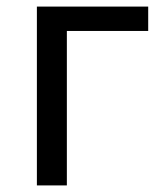

<svg xmlns="http://www.w3.org/2000/svg" viewBox="-20 -563 499 583"><path d="M92 0H183V-469H430V-543H92Z"/></svg>

Font: Noto Sans Mono CJK JP Regular
Style: Regular
Weight: 400
Designer: Ryoko NISHIZUKA (kana & ideographs); Paul D. Hunt (Latin, Greek & Cyrillic); Wenlong ZHANG (bopomofo); Sandoll Communica
Foundry: Adobe Systems Incorporated
Version: Version 1.004;PS 1.004;hotconv 1.0.82;makeotf.lib2.5.63406